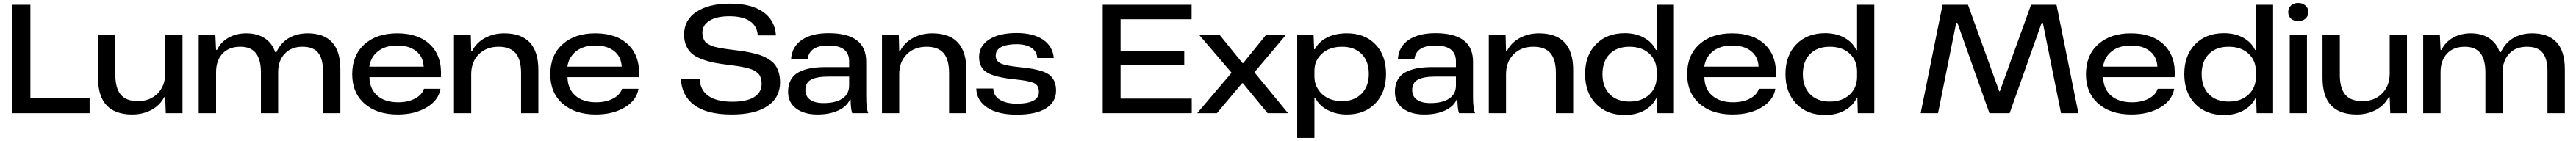

<svg xmlns="http://www.w3.org/2000/svg" viewBox="-20 -761 17306 948"><path d="M64 0V-729H184.1V-101.1H582V0Z M868.7 8.8Q638.7 8.8 638.7 -236.8V-528.8H754.9V-257.8Q754.9 -168.5 791.3 -124.8Q827.6 -81.1 905.8 -81.1Q988.3 -81.1 1039.1 -132.6Q1089.8 -184.1 1089.8 -267.1V-528.8H1206.1V0H1093.8L1089.8 -107.9H1083Q1055.2 -53.2 997.6 -22.2Q939.9 8.8 868.7 8.8Z M1314.9 0V-528.8H1426.8L1431.6 -425.8H1438Q1463.4 -478.5 1515.6 -507.8Q1567.9 -537.1 1634.8 -537.1Q1707.5 -537.1 1758.1 -504.2Q1808.6 -471.2 1828.6 -410.2H1836.9Q1865.7 -473.1 1920.2 -505.1Q1974.6 -537.1 2047.9 -537.1Q2154.3 -537.1 2210.4 -477.3Q2266.6 -417.5 2266.6 -295.9V0H2149.9V-282.2Q2149.9 -363.8 2118.2 -405.3Q2086.4 -446.8 2011.7 -446.8Q1937 -446.8 1892.8 -399.9Q1848.6 -353 1848.6 -275.9V0H1732.9V-273.9Q1732.9 -359.9 1699.2 -403.3Q1665.5 -446.8 1594.7 -446.8Q1517.6 -446.8 1474.6 -400.1Q1431.6 -353.5 1431.6 -275.9V0Z M2651.9 8.8Q2511.7 8.8 2429 -64.2Q2346.2 -137.2 2346.2 -262.2Q2346.2 -389.2 2428.2 -463.1Q2510.3 -537.1 2648.9 -537.1Q2793 -537.1 2872.1 -458.5Q2951.2 -379.9 2941.9 -242.2H2461.9Q2463.4 -162.6 2514.9 -117.9Q2566.4 -73.2 2654.8 -73.2Q2720.2 -73.2 2767.8 -98.1Q2815.4 -123 2828.1 -164.1H2939Q2926.3 -86.4 2846.4 -38.8Q2766.6 8.8 2651.9 8.8ZM2460.9 -313H2826.2Q2822.8 -379.9 2775.4 -417.5Q2728 -455.1 2648.9 -455.1Q2569.8 -455.1 2520.5 -417Q2471.2 -378.9 2460.9 -313Z M3029.8 0V-528.8H3142.6L3145.5 -419.9H3152.8Q3180.7 -475.1 3238.8 -506.1Q3296.9 -537.1 3366.7 -537.1Q3596.7 -537.1 3596.7 -290V0H3480.5V-270Q3480.5 -360.4 3443.8 -403.6Q3407.2 -446.8 3329.6 -446.8Q3247.1 -446.8 3196.3 -395.8Q3145.5 -344.7 3145.5 -262.2V0Z M3982.4 8.8Q3842.3 8.8 3759.5 -64.2Q3676.8 -137.2 3676.8 -262.2Q3676.8 -389.2 3758.8 -463.1Q3840.8 -537.1 3979.5 -537.1Q4123.5 -537.1 4202.6 -458.5Q4281.7 -379.9 4272.5 -242.2H3792.5Q3793.9 -162.6 3845.5 -117.9Q3897 -73.2 3985.4 -73.2Q4050.8 -73.2 4098.4 -98.1Q4146 -123 4158.7 -164.1H4269.5Q4256.8 -86.4 4177 -38.8Q4097.2 8.8 3982.4 8.8ZM3791.5 -313H4156.7Q4153.3 -379.9 4106 -417.5Q4058.6 -455.1 3979.5 -455.1Q3900.4 -455.1 3851.1 -417Q3801.8 -378.9 3791.5 -313Z M4896 8.8Q4728 8.8 4643.6 -54.9Q4559.1 -118.7 4554.7 -229H4680.7Q4684.1 -154.3 4740 -115.7Q4795.9 -77.1 4899.9 -77.1Q4997.1 -77.1 5046.9 -108.6Q5096.7 -140.1 5096.7 -198.2Q5096.7 -213.9 5093.5 -227.1Q5090.3 -240.2 5085.7 -250.5Q5081.1 -260.7 5071.3 -269.3Q5061.5 -277.8 5052.5 -283.9Q5043.5 -290 5027.1 -295.7Q5010.7 -301.3 4997.8 -304.7Q4984.9 -308.1 4962.6 -312Q4940.4 -315.9 4923.6 -318.4Q4906.7 -320.8 4878.9 -324.2Q4817.9 -331.5 4775.6 -340.1Q4733.4 -348.6 4692.9 -364Q4652.3 -379.4 4628.4 -400.1Q4604.5 -420.9 4590.1 -453.1Q4575.7 -485.4 4575.7 -527.8Q4575.7 -627 4658.9 -681.9Q4742.2 -736.8 4885.7 -736.8Q5026.9 -736.8 5106.9 -680.4Q5187 -624 5192.9 -522.9H5070.8Q5066.4 -587.4 5016.8 -619.6Q4967.3 -651.9 4880.9 -651.9Q4794.4 -651.9 4746.6 -622.1Q4698.7 -592.3 4698.7 -541Q4698.7 -522.5 4703.4 -508.3Q4708 -494.1 4715.1 -483.6Q4722.2 -473.1 4737.1 -464.8Q4752 -456.5 4766.1 -451.2Q4780.3 -445.8 4805.7 -440.7Q4831.1 -435.5 4852.8 -432.4Q4874.5 -429.2 4910.6 -424.8Q4955.1 -419.4 4987.5 -414.1Q5020 -408.7 5054.4 -399.9Q5088.9 -391.1 5112.3 -380.4Q5135.7 -369.6 5157.7 -353.5Q5179.7 -337.4 5192.6 -316.9Q5205.6 -296.4 5213.1 -268.8Q5220.7 -241.2 5220.7 -207Q5220.7 -105.5 5137 -48.3Q5053.2 8.8 4896 8.8Z M5471.7 8.8Q5382.8 8.8 5328.6 -31.5Q5274.4 -71.8 5274.4 -143.1Q5274.4 -191.4 5293.2 -224.9Q5312 -258.3 5347.7 -276.6Q5383.3 -294.9 5426.5 -302.5Q5469.7 -310.1 5527.3 -310.1H5684.6V-348.1Q5684.6 -455.1 5546.4 -455.1Q5417 -455.1 5405.8 -363.8H5294.4Q5300.8 -448.7 5367.7 -493.4Q5434.6 -538.1 5546.4 -538.1Q5799.3 -538.1 5799.3 -346.2V-110.8Q5799.3 -29.3 5813.5 0H5705.6Q5695.8 -22 5694.3 -91.8H5689.5Q5670.4 -45.9 5612.3 -18.6Q5554.2 8.8 5471.7 8.8ZM5390.6 -154.8Q5390.6 -113.8 5422.1 -90.8Q5453.6 -67.9 5513.7 -67.9Q5593.3 -67.9 5638.9 -98.1Q5684.6 -128.4 5684.6 -187V-246.1H5544.4Q5468.3 -246.1 5429.4 -225.8Q5390.6 -205.6 5390.6 -154.8Z M5905.3 0V-528.8H6018.1L6021 -419.9H6028.3Q6056.2 -475.1 6114.3 -506.1Q6172.4 -537.1 6242.2 -537.1Q6472.2 -537.1 6472.2 -290V0H6356V-270Q6356 -360.4 6319.3 -403.6Q6282.7 -446.8 6205.1 -446.8Q6122.6 -446.8 6071.8 -395.8Q6021 -344.7 6021 -262.2V0Z M6810.5 9.8Q6684.1 9.8 6612.8 -37.4Q6541.5 -84.5 6538.6 -166H6652.8Q6654.3 -117.7 6696.3 -90.8Q6738.3 -64 6813.5 -64Q6882.8 -64 6921.1 -83.5Q6959.5 -103 6959.5 -143.1Q6959.5 -186.5 6928 -201.9Q6896.5 -217.3 6802.7 -227.1Q6668.5 -240.2 6613 -272.5Q6557.6 -304.7 6557.6 -377.9Q6557.6 -452.1 6625.2 -495.6Q6692.9 -539.1 6809.6 -539.1Q6921.9 -539.1 6987.1 -494.6Q7052.2 -450.2 7059.6 -371.1H6948.7Q6944.3 -418 6907.2 -440.9Q6870.1 -463.9 6809.6 -463.9Q6744.6 -463.9 6707 -445.1Q6669.4 -426.3 6669.4 -387.2Q6669.4 -350.1 6703.9 -334.5Q6738.3 -318.8 6825.7 -310.1Q6881.8 -304.7 6919.9 -297.6Q6958 -290.5 6989.3 -279.1Q7020.5 -267.6 7038.3 -250.5Q7056.2 -233.4 7065.4 -209Q7074.7 -184.6 7074.7 -150.9Q7074.7 -75.7 7007.8 -33Q6940.9 9.8 6810.5 9.8Z M7388.2 0V-729H7985.4V-631.8H7508.3V-416H7936V-325.2H7508.3V-98.1H7986.3V0Z M8022.9 0 8253.9 -272 8034.2 -528.8H8171.9L8327.1 -336.9H8332L8487.3 -528.8H8621.1L8407.2 -274.9L8633.3 0H8496.1L8330.1 -201.2H8324.2L8155.3 0Z M8694.8 167V-528.8H8804.7L8808.6 -430.2H8813.5Q8838.4 -479.5 8894.3 -508.3Q8950.2 -537.1 9029.8 -537.1Q9147.9 -537.1 9219.7 -463.4Q9291.5 -389.6 9291.5 -264.2Q9291.5 -140.1 9219.7 -65.7Q9147.9 8.8 9028.8 8.8Q8955.1 8.8 8898.2 -21.5Q8841.3 -51.8 8815.4 -104H8810.5V167ZM8810.5 -247.1Q8810.5 -177.7 8861.1 -129.4Q8911.6 -81.1 8996.6 -81.1Q9077.6 -81.1 9126.7 -130.6Q9175.8 -180.2 9175.8 -264.2Q9175.8 -350.6 9127 -398.7Q9078.1 -446.8 8996.6 -446.8Q8911.6 -446.8 8861.1 -400.4Q8810.5 -354 8810.5 -287.1Z M9548.3 8.8Q9459.5 8.8 9405.3 -31.5Q9351.1 -71.8 9351.1 -143.1Q9351.1 -191.4 9369.9 -224.9Q9388.7 -258.3 9424.3 -276.6Q9460 -294.9 9503.2 -302.5Q9546.4 -310.1 9604 -310.1H9761.2V-348.1Q9761.2 -455.1 9623 -455.1Q9493.7 -455.1 9482.4 -363.8H9371.1Q9377.4 -448.7 9444.3 -493.4Q9511.2 -538.1 9623 -538.1Q9876 -538.1 9876 -346.2V-110.8Q9876 -29.3 9890.1 0H9782.2Q9772.5 -22 9771 -91.8H9766.1Q9747.1 -45.9 9689 -18.6Q9630.9 8.8 9548.3 8.8ZM9467.3 -154.8Q9467.3 -113.8 9498.8 -90.8Q9530.3 -67.9 9590.3 -67.9Q9669.9 -67.9 9715.6 -98.1Q9761.2 -128.4 9761.2 -187V-246.1H9621.1Q9544.9 -246.1 9506.1 -225.8Q9467.3 -205.6 9467.3 -154.8Z M9981.9 0V-528.8H10094.7L10097.7 -419.9H10105Q10132.8 -475.1 10190.9 -506.1Q10249 -537.1 10318.8 -537.1Q10548.8 -537.1 10548.8 -290V0H10432.6V-270Q10432.6 -360.4 10396 -403.6Q10359.4 -446.8 10281.7 -446.8Q10199.2 -446.8 10148.4 -395.8Q10097.7 -344.7 10097.7 -262.2V0Z M10894.5 12.2Q10774.4 12.2 10701.7 -63Q10628.9 -138.2 10628.9 -263.2Q10628.9 -388.2 10701.7 -463.1Q10774.4 -538.1 10895.5 -538.1Q10968.8 -538.1 11024.2 -507.8Q11079.6 -477.5 11104.5 -424.8H11109.9V-729H11225.6V0H11114.7L11111.8 -101.1H11106.9Q11082 -49.3 11026.9 -18.6Q10971.7 12.2 10894.5 12.2ZM10926.8 -78.1Q11009.8 -78.1 11059.8 -124.5Q11109.9 -170.9 11109.9 -245.1V-280.8Q11109.9 -355 11059.8 -400.9Q11009.8 -446.8 10926.8 -446.8Q10842.3 -446.8 10793.9 -397.7Q10745.6 -348.6 10745.6 -263.2Q10745.6 -177.7 10793.9 -127.9Q10842.3 -78.1 10926.8 -78.1Z M11620.1 8.8Q11480 8.8 11397.2 -64.2Q11314.5 -137.2 11314.5 -262.2Q11314.5 -389.2 11396.5 -463.1Q11478.5 -537.1 11617.2 -537.1Q11761.2 -537.1 11840.3 -458.5Q11919.4 -379.9 11910.2 -242.2H11430.2Q11431.6 -162.6 11483.2 -117.9Q11534.7 -73.2 11623 -73.2Q11688.5 -73.2 11736.1 -98.1Q11783.7 -123 11796.4 -164.1H11907.2Q11894.5 -86.4 11814.7 -38.8Q11734.9 8.8 11620.1 8.8ZM11429.2 -313H11794.4Q11791 -379.9 11743.7 -417.5Q11696.3 -455.1 11617.2 -455.1Q11538.1 -455.1 11488.8 -417Q11439.5 -378.9 11429.2 -313Z M12240.7 12.2Q12120.6 12.2 12047.9 -63Q11975.1 -138.2 11975.1 -263.2Q11975.1 -388.2 12047.9 -463.1Q12120.6 -538.1 12241.7 -538.1Q12314.9 -538.1 12370.4 -507.8Q12425.8 -477.5 12450.7 -424.8H12456.1V-729H12571.8V0H12460.9L12458 -101.1H12453.1Q12428.2 -49.3 12373 -18.6Q12317.9 12.2 12240.7 12.2ZM12272.9 -78.1Q12356 -78.1 12406 -124.5Q12456.1 -170.9 12456.1 -245.1V-280.8Q12456.1 -355 12406 -400.9Q12356 -446.8 12272.9 -446.8Q12188.5 -446.8 12140.1 -397.7Q12091.8 -348.6 12091.8 -263.2Q12091.8 -177.7 12140.1 -127.9Q12188.5 -78.1 12272.9 -78.1Z M12883.3 0 13030.3 -729H13201.2L13411.1 -147H13415L13625 -729H13795.9L13942.9 0H13826.2L13704.1 -607.9H13696.3L13481 0H13345.2L13129.9 -607.9H13122.1L13000 0Z M14299.3 8.8Q14159.2 8.8 14076.4 -64.2Q13993.7 -137.2 13993.7 -262.2Q13993.7 -389.2 14075.7 -463.1Q14157.7 -537.1 14296.4 -537.1Q14440.4 -537.1 14519.5 -458.5Q14598.6 -379.9 14589.4 -242.2H14109.4Q14110.8 -162.6 14162.4 -117.9Q14213.9 -73.2 14302.2 -73.2Q14367.7 -73.2 14415.3 -98.1Q14462.9 -123 14475.6 -164.1H14586.4Q14573.7 -86.4 14493.9 -38.8Q14414.1 8.8 14299.3 8.8ZM14108.4 -313H14473.6Q14470.2 -379.9 14422.9 -417.5Q14375.5 -455.1 14296.4 -455.1Q14217.3 -455.1 14168 -417Q14118.7 -378.9 14108.4 -313Z M14919.9 12.2Q14799.8 12.2 14727.1 -63Q14654.3 -138.2 14654.3 -263.2Q14654.3 -388.2 14727.1 -463.1Q14799.8 -538.1 14920.9 -538.1Q14994.1 -538.1 15049.6 -507.8Q15105 -477.5 15129.9 -424.8H15135.3V-729H15251V0H15140.1L15137.2 -101.1H15132.3Q15107.4 -49.3 15052.2 -18.6Q14997.1 12.2 14919.9 12.2ZM14952.1 -78.1Q15035.2 -78.1 15085.2 -124.5Q15135.3 -170.9 15135.3 -245.1V-280.8Q15135.3 -355 15085.2 -400.9Q15035.2 -446.8 14952.1 -446.8Q14867.7 -446.8 14819.3 -397.7Q14771 -348.6 14771 -263.2Q14771 -177.7 14819.3 -127.9Q14867.7 -78.1 14952.1 -78.1Z M15362.8 0V-528.8H15478.5V0ZM15352.5 -680.2Q15352.5 -706.5 15370.8 -723.9Q15389.2 -741.2 15419.4 -741.2Q15449.7 -741.2 15468.8 -723.6Q15487.8 -706.1 15487.8 -680.2Q15487.8 -653.3 15468.8 -636.2Q15449.7 -619.1 15419.4 -619.1Q15389.2 -619.1 15370.8 -636.2Q15352.5 -653.3 15352.5 -680.2Z M15813 8.8Q15583 8.8 15583 -236.8V-528.8H15699.2V-257.8Q15699.2 -168.5 15735.6 -124.8Q15772 -81.1 15850.1 -81.1Q15932.6 -81.1 15983.4 -132.6Q16034.2 -184.1 16034.2 -267.1V-528.8H16150.4V0H16038.1L16034.2 -107.9H16027.3Q15999.5 -53.2 15941.9 -22.2Q15884.3 8.8 15813 8.8Z M16259.3 0V-528.8H16371.1L16376 -425.8H16382.3Q16407.7 -478.5 16460 -507.8Q16512.2 -537.1 16579.1 -537.1Q16651.9 -537.1 16702.4 -504.2Q16752.9 -471.2 16772.9 -410.2H16781.2Q16810.1 -473.1 16864.5 -505.1Q16918.9 -537.1 16992.2 -537.1Q17098.6 -537.1 17154.8 -477.3Q17210.9 -417.5 17210.9 -295.9V0H17094.2V-282.2Q17094.2 -363.8 17062.5 -405.3Q17030.8 -446.8 16956.1 -446.8Q16881.3 -446.8 16837.2 -399.9Q16793 -353 16793 -275.9V0H16677.2V-273.9Q16677.2 -359.9 16643.6 -403.3Q16609.9 -446.8 16539.1 -446.8Q16461.9 -446.8 16418.9 -400.1Q16376 -353.5 16376 -275.9V0Z"/></svg>

Font: Lumene Sans Expanded Medium
Style: Regular
Weight: 500
Width: 7
Designer: Deni Anggara
Version: Version 1.003;Glyphs 3.1.2 (3151)